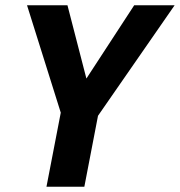

<svg xmlns="http://www.w3.org/2000/svg" viewBox="-20 -708 682 728"><path d="M299.8 0H156.2L210.4 -280.8L82.5 -688H235.8L307.6 -410.2L488.8 -688H642.1L351.6 -269Z"/></svg>

Font: Liberation Sans
Style: Bold Italic
Weight: 700
Italic angle: -12°
Designer: Steve Matteson
Foundry: Ascender Corporation
Version: Version 2.1.5